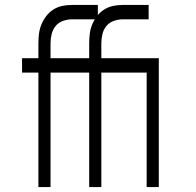

<svg xmlns="http://www.w3.org/2000/svg" viewBox="-20 -755 790 775"><path d="M135 0V-462H69V-520H135V-580Q135 -600 137.5 -619.5Q140 -639 147.5 -657Q155 -675 167 -690.5Q179 -706 195.5 -716.5Q212 -727 231 -731Q250 -735 270 -735H375V-677H270Q252 -677 234 -670.5Q216 -664 204.5 -650Q193 -636 188.5 -617.5Q184 -599 184 -580V-520H323V-462H184V0ZM340 0V-462H274V-520H340V-580Q340 -600 342.5 -619.5Q345 -639 352.5 -657Q360 -675 372 -690.5Q384 -706 400.5 -716.5Q417 -727 436 -731Q455 -735 475 -735H580V-677H475Q457 -677 439 -670.5Q421 -664 409.5 -650Q398 -636 393.5 -617.5Q389 -599 389 -580V-520H528V-462H389V0ZM572 0V-462H483V-520H621V0Z"/></svg>

Font: Iosevka Aile Light
Style: Regular
Weight: 300
Designer: Belleve Invis
Foundry: Belleve Invis
Version: Version 27.3.5; ttfautohint (v1.8.4)